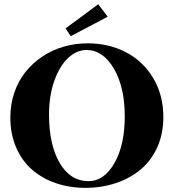

<svg xmlns="http://www.w3.org/2000/svg" viewBox="-20 -883 829 916"><path d="M317.4 -710.4 293 -747.6 448.7 -862.8 493.7 -803.2ZM387.2 13.2Q311.5 13.2 246.3 -9.3Q181.2 -31.7 132.8 -73.7Q84.5 -115.7 56.9 -179.7Q29.3 -243.7 29.3 -322.3Q29.3 -385.7 48.6 -441.9Q67.9 -498 102.3 -540.5Q136.7 -583 182.9 -613.8Q229 -644.5 283.9 -660.4Q338.9 -676.3 397.5 -676.3Q499 -676.3 580.8 -633.8Q662.6 -591.3 710.9 -510.5Q759.3 -429.7 759.3 -324.2Q759.3 -245.6 730.7 -181.4Q702.1 -117.2 651.9 -75Q601.6 -32.7 533.7 -9.8Q465.8 13.2 387.2 13.2ZM402.3 -18.6Q476.1 -18.6 525.6 -104.5Q575.2 -190.4 575.2 -327.1Q575.2 -467.8 522.9 -556.2Q470.7 -644.5 392.6 -644.5Q346.2 -644.5 305.7 -607.2Q265.1 -569.8 239.5 -498.3Q213.9 -426.8 213.9 -336.4Q213.9 -192.4 264.9 -105.5Q315.9 -18.6 402.3 -18.6Z"/></svg>

Font: Elstob
Style: Bold
Weight: 700
Designer: Peter S. Baker
Version: Version 1.015